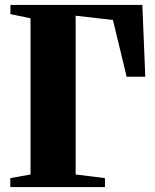

<svg xmlns="http://www.w3.org/2000/svg" viewBox="-20 -763 634 783"><path d="M22 0V-36.5L104.5 -51.5V-688.5L22.5 -705.5V-743H560.5L572.5 -450H496.5L440.5 -681.5L288.5 -699V-51.5L408 -36.5V0Z"/></svg>

Font: Merriweather 96pt Black
Style: Regular
Weight: 900
Version: Version 2.100